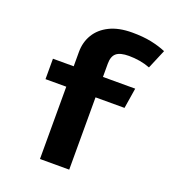

<svg xmlns="http://www.w3.org/2000/svg" viewBox="-140 -885 895 993"><g transform="rotate(20 307.5 -389.0)"><path d="M418.5 -777.9Q477.9 -777.9 523.6 -768.5Q569.2 -759 605.1 -743.6L560.5 -637.9Q532.3 -648.7 502.6 -653.6Q472.8 -658.5 443.6 -658.5Q395.4 -658.5 374.6 -641Q353.8 -623.6 353.8 -583.1V-510.3H531.3L513.3 -397.9H353.8V0H192.8V-397.9H78.5V-510.3H192.8V-589.2Q192.8 -643.1 218.5 -685.6Q244.1 -728.2 294.4 -753.1Q344.6 -777.9 418.5 -777.9Z"/></g></svg>

Font: FiraCode Nerd Font Mono
Style: Bold
Weight: 700
Monospace: yes
Designer: Carrois Corporate, Edenspiekermann AG, Nikita Prokopov
Foundry: Carrois Corporate, Edenspiekermann AG, Nikita Prokopov
Version: Version 6.002;Nerd Fonts 3.3.0